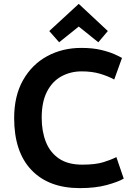

<svg xmlns="http://www.w3.org/2000/svg" viewBox="-20 -956 679 990"><path d="M392 14Q231 14 142 -79.5Q53 -173 53 -347Q53 -462 99 -543Q145 -624 223.5 -666.5Q302 -709 399 -709Q457 -709 499.5 -699Q542 -689 570 -676.5Q598 -664 609 -657L569 -546Q538 -563 496.5 -575.5Q455 -588 401 -588Q344 -588 297 -562.5Q250 -537 222.5 -484Q195 -431 195 -349Q195 -279 216.5 -224.5Q238 -170 284 -138.5Q330 -107 404 -107Q473 -107 514 -120Q555 -133 580 -146L618 -35Q589 -18 530.5 -2Q472 14 392 14ZM285 -738 234 -796 386 -936 536 -796 487 -738 386 -819Z"/></svg>

Font: Ubuntu Sans
Style: Bold
Weight: 700
Designer: Dalton Maag Ltd
Foundry: Dalton Maag Ltd
Version: Version 1.006; ttfautohint (v1.8.4.7-5d5b)